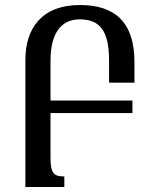

<svg xmlns="http://www.w3.org/2000/svg" viewBox="-20 -744 613 764"><path d="M236 0V-42C197 -42 181 -51 181 -115V-294H507V-344H181V-504C181 -602 217 -667 297 -667C373 -667 414 -627 414 -504V-415H515V-498C515 -660 432 -724 299 -724C144 -724 81 -629 81 -506V0Z"/></svg>

Font: Noto Serif Armenian ExtraCondensed SemiBold
Style: Regular
Weight: 600
Width: 2
Designer: Monotype Design Team
Foundry: Monotype Imaging Inc.
Version: Version 2.008